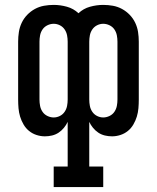

<svg xmlns="http://www.w3.org/2000/svg" viewBox="-20 -548 640 783"><path d="M199 215V131H256V-51Q250 -38 240.5 -26.5Q231 -15 219 -7Q207 1 192.5 4.5Q178 8 163 8Q146 8 129 2.5Q112 -3 98.5 -14Q85 -25 76 -40.5Q67 -56 62 -72.5Q57 -89 55.5 -106.5Q54 -124 54 -142V-378Q54 -398 57 -417.5Q60 -437 68.5 -455Q77 -473 91 -487.5Q105 -502 122.5 -511.5Q140 -521 159.5 -524.5Q179 -528 199 -528Q226 -528 253 -520.5Q280 -513 300 -494Q320 -513 347 -520.5Q374 -528 401 -528Q421 -528 440.5 -524.5Q460 -521 477.5 -511.5Q495 -502 509 -487.5Q523 -473 531.5 -455Q540 -437 543 -417.5Q546 -398 546 -378V-142Q546 -124 544.5 -106.5Q543 -89 538 -72.5Q533 -56 524 -40.5Q515 -25 501.5 -14Q488 -3 471 2.5Q454 8 437 8Q422 8 407.5 4.5Q393 1 381 -7Q369 -15 359.5 -26.5Q350 -38 344 -51V131H401V215ZM199 -69Q212 -69 224 -75Q236 -81 243.5 -92Q251 -103 253.5 -116Q256 -129 256 -142V-378Q256 -391 253.5 -404Q251 -417 243.5 -428Q236 -439 224 -445Q212 -451 199 -451Q186 -451 173.5 -445Q161 -439 153.5 -428Q146 -417 143.5 -404Q141 -391 141 -378V-142Q141 -129 143.5 -116Q146 -103 153.5 -92Q161 -81 173.5 -75Q186 -69 199 -69ZM401 -69Q414 -69 426.5 -75Q439 -81 446.5 -92Q454 -103 456.5 -116Q459 -129 459 -142V-378Q459 -391 456.5 -404Q454 -417 446.5 -428Q439 -439 426.5 -445Q414 -451 401 -451Q388 -451 376 -445Q364 -439 356.5 -428Q349 -417 346.5 -404Q344 -391 344 -378V-142Q344 -129 346.5 -116Q349 -103 356.5 -92Q364 -81 376 -75Q388 -69 401 -69Z"/></svg>

Font: Iosevka HT Medium Extended
Style: Regular
Weight: 500
Width: 7
Monospace: yes
Designer: Belleve Invis
Foundry: Belleve Invis
Version: Version 32.3.0; ttfautohint (v1.8.4)